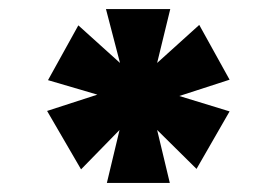

<svg xmlns="http://www.w3.org/2000/svg" viewBox="-20 -764 601 424"><path d="M420 -709 487 -588 376 -552 487 -518 414 -391 327 -477 355 -360H216L244 -477L159 -390L84 -519L195 -555L86 -587L153 -708L245 -625L214 -744H356L327 -625Z"/></svg>

Font: Fz Poppins Black
Style: Regular
Weight: 900
Designer: Ninad Kale (Devanagari), Jonny Pinhorn (Latin)
Foundry: Indian Type Foundry
Version: Vit hóa bi Vntype.Com & FontZin.Com